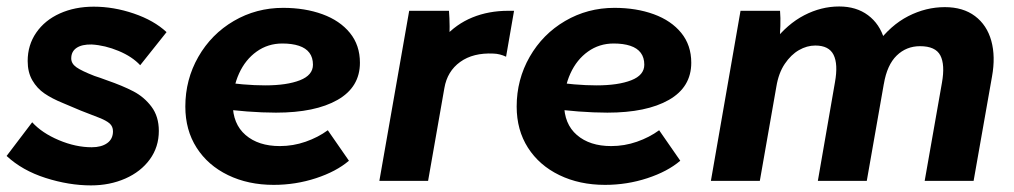

<svg xmlns="http://www.w3.org/2000/svg" viewBox="-21 -553 3099 587"><path d="M-0.8 -76.2 77.4 -179.2Q107.2 -146.4 158.8 -124.6Q210.4 -102.8 259.4 -102.8Q289 -102.8 306.7 -115.4Q324.4 -128 324.4 -151.6Q324.4 -166.4 314.2 -175.5Q304 -184.6 280.2 -193.8Q226.8 -213.6 171.2 -238Q137.8 -251.6 115 -267.2Q92.2 -282.8 77.9 -307.4Q63.6 -332 63.6 -366.4Q63.6 -415.2 89.8 -453.2Q116 -491.2 162 -511.9Q208 -532.6 265.6 -532.6Q326.6 -532.6 388.2 -511.6Q449.8 -490.6 488.2 -454.8L407.6 -353.6Q383.4 -379.8 341.8 -397.2Q300.2 -414.6 259.2 -417Q229.4 -417.6 213.1 -406.6Q196.8 -395.6 196.8 -374.4Q196.8 -358.6 212.6 -347.4Q228.4 -336.2 268 -320.8Q283.8 -315.8 306.2 -307.4Q353.6 -291 386.7 -273.8Q419.8 -256.6 442.2 -226.7Q464.6 -196.8 464.6 -152.8Q464.6 -103.6 437.1 -65.8Q409.6 -28 362.1 -7.1Q314.6 13.8 257.2 13.8Q189.6 13.8 118.3 -9Q47 -31.8 -0.8 -76.2Z M545.6 -227.2Q545.6 -309.8 585.4 -379.3Q625.2 -448.8 693.8 -488.9Q762.4 -529 844.6 -529Q911.4 -529 964.8 -509.5Q1018.2 -490 1048.8 -452.4Q1079.4 -414.8 1079.4 -361.2Q1079.4 -286.6 1011 -247.6Q942.6 -208.6 822.8 -208.6Q740.4 -208.6 633.2 -223L645.4 -304.2Q726 -292 789.6 -292Q856 -292 895.9 -307.6Q935.8 -323.2 935.8 -355.2Q935.8 -377 925 -391.5Q914.2 -406 893 -413Q871.8 -420 842.2 -420Q798.2 -420 763.7 -395.4Q729.2 -370.8 709.9 -328.4Q690.6 -286 690.6 -235.8Q690.6 -174 729.8 -140.2Q769 -106.4 834.6 -106.4Q875.2 -106.4 913.3 -119.7Q951.4 -133 981.2 -154.8L1045.8 -61.6Q1007.2 -28.6 945.1 -8.2Q883 12.2 815.8 12.2Q737.8 12.2 676.2 -17.6Q614.6 -47.4 580.1 -101.4Q545.6 -155.4 545.6 -227.2Z M1230 -520H1351.6Q1353.4 -498.6 1353.6 -472.4Q1353.8 -446.2 1352 -427L1336.8 -438.4Q1373.6 -479.4 1423.3 -499.7Q1473 -520 1533 -520H1550.6L1526.2 -379.6Q1507.2 -388.6 1487.6 -389.2Q1425.6 -392.2 1386 -363.7Q1346.4 -335.2 1337.6 -283.8L1287.8 0H1138.8Z M1558.6 -227.2Q1558.6 -309.8 1598.4 -379.3Q1638.2 -448.8 1706.8 -488.9Q1775.4 -529 1857.6 -529Q1924.4 -529 1977.8 -509.5Q2031.2 -490 2061.8 -452.4Q2092.4 -414.8 2092.4 -361.2Q2092.4 -286.6 2024 -247.6Q1955.6 -208.6 1835.8 -208.6Q1753.4 -208.6 1646.2 -223L1658.4 -304.2Q1739 -292 1802.6 -292Q1869 -292 1908.9 -307.6Q1948.8 -323.2 1948.8 -355.2Q1948.8 -377 1938 -391.5Q1927.2 -406 1906 -413Q1884.8 -420 1855.2 -420Q1811.2 -420 1776.7 -395.4Q1742.2 -370.8 1722.9 -328.4Q1703.6 -286 1703.6 -235.8Q1703.6 -174 1742.8 -140.2Q1782 -106.4 1847.6 -106.4Q1888.2 -106.4 1926.3 -119.7Q1964.4 -133 1994.2 -154.8L2058.8 -61.6Q2020.2 -28.6 1958.1 -8.2Q1896 12.2 1828.8 12.2Q1750.8 12.2 1689.2 -17.6Q1627.6 -47.4 1593.1 -101.4Q1558.6 -155.4 1558.6 -227.2Z M2243 -520H2363.8Q2365.6 -499 2364.8 -473.4Q2364 -447.8 2361.2 -419.8L2343.6 -424.8Q2386 -479.6 2437.8 -506.4Q2489.6 -533.2 2544.6 -533.2Q2597 -533.2 2632.8 -506.5Q2668.6 -479.8 2682.7 -432.4Q2696.8 -385 2686 -324.2L2629 0H2479.4L2531.8 -302Q2541.6 -356.8 2527.5 -385.3Q2513.4 -413.8 2471.6 -413.8Q2446 -413.8 2421.6 -399.8Q2397.2 -385.8 2378.3 -357.8Q2359.4 -329.8 2352.6 -288.4L2302 0H2152.4ZM2791.8 -411.8Q2750 -411.8 2720.5 -383.2Q2691 -354.6 2681.2 -296.4L2659.4 -418.4Q2701.8 -476 2755.8 -503.6Q2809.8 -531.2 2867.6 -531.2Q2923.6 -531.2 2960 -503.7Q2996.4 -476.2 3009.7 -428.2Q3023 -380.2 3011.8 -318.6L2955.6 0H2806L2858.8 -300Q2868.6 -355.2 2853.9 -383.5Q2839.2 -411.8 2791.8 -411.8Z"/></svg>

Font: Fixel Italic Variable 20240409 Display Thin
Style: Italic
Weight: 100
Italic angle: -10°
Designer: AlfaBravo + MacPaw
Foundry: Kyrylo Tkachov, Marchela Mozhyna, Serhii Makarenko, Maria Weinstein, Zakhar Kryvoshyya
Version: Version 1.211;Glyphs 3.2 (3225)